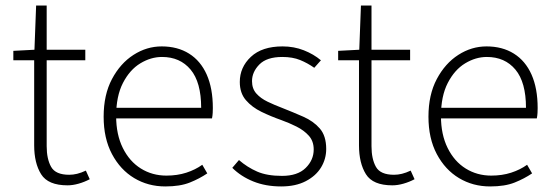

<svg xmlns="http://www.w3.org/2000/svg" viewBox="-20 -659 1993 691"><path d="M223 8Q153 8 128 -32Q103 -72 103 -136V-442H28V-476L104 -480L110 -639H148V-480H287V-442H148V-133Q148 -87 164 -58.5Q180 -30 229 -30Q243 -30 257.5 -33.5Q272 -37 289 -45L303 -14Q284 -4 263 2Q242 8 223 8Z M575 12Q513 12 463 -18Q413 -48 383 -104.5Q353 -161 353 -239Q353 -318 383 -374.5Q413 -431 460.5 -461.5Q508 -492 562 -492Q619 -492 660.5 -466Q702 -440 724 -390.5Q746 -341 746 -270Q746 -262 745.5 -252.5Q745 -243 743 -233H380V-271H704Q704 -363 666 -408.5Q628 -454 563 -454Q523 -454 485 -431Q447 -408 422.5 -360.5Q398 -313 398 -241Q398 -175 422 -126.5Q446 -78 487 -52.5Q528 -27 579 -27Q618 -27 650.5 -37.5Q683 -48 708 -66L726 -35Q698 -16 663 -2Q628 12 575 12Z M992 12Q936 12 891.5 -6Q847 -24 816 -55L840 -83Q870 -57 905.5 -41.5Q941 -26 995 -26Q1051 -26 1080 -54.5Q1109 -83 1109 -121Q1109 -151 1091.5 -170.5Q1074 -190 1047 -203.5Q1020 -217 992 -227Q955 -240 921 -256.5Q887 -273 865 -298.5Q843 -324 843 -364Q843 -417 883 -454.5Q923 -492 997 -492Q1038 -492 1073.5 -478Q1109 -464 1135 -442L1111 -415Q1087 -432 1060 -443Q1033 -454 996 -454Q940 -454 913.5 -427Q887 -400 887 -367Q887 -340 902.5 -322.5Q918 -305 943 -293Q968 -281 997 -270Q1035 -255 1071.5 -239Q1108 -223 1131 -196.5Q1154 -170 1154 -123Q1154 -87 1135.5 -56.5Q1117 -26 1080.5 -7Q1044 12 992 12Z M1392 8Q1322 8 1297 -32Q1272 -72 1272 -136V-442H1197V-476L1273 -480L1279 -639H1317V-480H1456V-442H1317V-133Q1317 -87 1333 -58.5Q1349 -30 1398 -30Q1412 -30 1426.5 -33.5Q1441 -37 1458 -45L1472 -14Q1453 -4 1432 2Q1411 8 1392 8Z M1744 12Q1682 12 1632 -18Q1582 -48 1552 -104.5Q1522 -161 1522 -239Q1522 -318 1552 -374.5Q1582 -431 1629.5 -461.5Q1677 -492 1731 -492Q1788 -492 1829.5 -466Q1871 -440 1893 -390.5Q1915 -341 1915 -270Q1915 -262 1914.5 -252.5Q1914 -243 1912 -233H1549V-271H1873Q1873 -363 1835 -408.5Q1797 -454 1732 -454Q1692 -454 1654 -431Q1616 -408 1591.5 -360.5Q1567 -313 1567 -241Q1567 -175 1591 -126.5Q1615 -78 1656 -52.5Q1697 -27 1748 -27Q1787 -27 1819.5 -37.5Q1852 -48 1877 -66L1895 -35Q1867 -16 1832 -2Q1797 12 1744 12Z"/></svg>

Font: Source Sans 3 Light
Style: Regular
Weight: 300
Designer: Paul D. Hunt
Foundry: Adobe
Version: Version 3.052;hotconv 1.1.0;makeotfexe 2.6.0